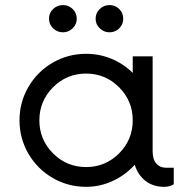

<svg xmlns="http://www.w3.org/2000/svg" viewBox="-20 -720 713 750"><path d="M226.1 -593.8Q203.6 -593.8 187.5 -609.4Q171.4 -625 171.4 -646.5Q171.4 -669.4 187.5 -684.8Q203.6 -700.2 226.1 -700.2Q248 -700.2 263.9 -684.8Q279.8 -669.4 279.8 -646.5Q279.8 -625 263.7 -609.4Q247.6 -593.8 226.1 -593.8ZM407.7 -593.8Q385.7 -593.8 369.6 -609.4Q353.5 -625 353.5 -646.5Q353.5 -669.4 369.6 -684.8Q385.7 -700.2 407.7 -700.2Q430.2 -700.2 445.8 -684.8Q461.4 -669.4 461.4 -646.5Q461.4 -625 445.8 -609.4Q430.2 -593.8 407.7 -593.8ZM627.4 -64.9H658.7V0Q643.6 9.8 621.1 9.8Q578.1 9.8 548.3 -13.4Q518.6 -36.6 506.3 -76.2Q469.7 -36.1 420.4 -13.2Q371.1 9.8 316.4 9.8Q245.6 9.8 185.8 -24.9Q126 -59.6 91.1 -119.4Q56.2 -179.2 56.2 -250Q56.2 -320.8 91.1 -380.6Q126 -440.4 185.8 -475.1Q245.6 -509.8 316.4 -509.8Q369.1 -509.8 416.3 -490Q463.4 -470.2 498.5 -435.1V-500H576.2V-129.9Q576.2 -97.2 590.6 -81.1Q605 -64.9 627.4 -64.9ZM316.4 -67.4Q391.6 -67.4 445.1 -120.8Q498.5 -174.3 498.5 -250Q498.5 -325.7 445.1 -379.2Q391.6 -432.6 316.4 -432.6Q240.7 -432.6 187.3 -379.2Q133.8 -325.7 133.8 -250Q133.8 -174.3 187.3 -120.8Q240.7 -67.4 316.4 -67.4Z"/></svg>

Font: Now
Style: Regular
Weight: 400
Designer: Alfredo Marco Pradil
Foundry: Alfredo Marco Pradil
Version: Version 1.002;PS 001.002;hotconv 1.0.88;makeotf.lib2.5.64775